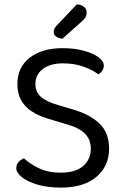

<svg xmlns="http://www.w3.org/2000/svg" viewBox="-20 -840 563 873"><path d="M257 -55Q324 -55 358.5 -85.5Q393 -116 393 -164Q393 -205 366.5 -232Q340 -259 283 -275L196 -301Q154 -314 123 -334.5Q92 -355 75.5 -385.5Q59 -416 59 -457Q59 -534 115 -577.5Q171 -621 264 -621Q318 -621 360.5 -609.5Q403 -598 427.5 -580Q452 -562 452 -542Q452 -529 445 -518.5Q438 -508 427 -502Q402 -522 359.5 -537Q317 -552 267 -552Q209 -552 175 -526.5Q141 -501 141 -457Q141 -422 165.5 -400Q190 -378 245 -362L306 -344Q385 -322 430.5 -280Q476 -238 476 -164Q476 -85 418.5 -36Q361 13 257 13Q196 13 150.5 -0.5Q105 -14 79.5 -34.5Q54 -55 54 -75Q54 -92 64.5 -103.5Q75 -115 89 -120Q112 -98 154 -76.5Q196 -55 257 -55ZM238 -724 329 -820Q351 -819 362.5 -808.5Q374 -798 374 -784Q374 -770 368.5 -761Q363 -752 349 -740L264 -664Q245 -666 234.5 -674Q224 -682 224 -694Q224 -704 228 -711Q232 -718 238 -724Z"/></svg>

Font: Baloo Tammudu 2
Style: Regular
Weight: 400
Designer: Maithili Shingre, Omkar Shende and Ek Type
Foundry: Ek Type
Version: Version 1.700